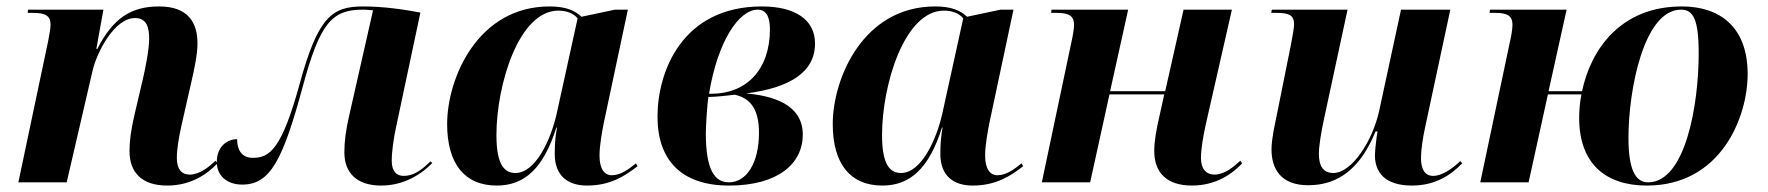

<svg xmlns="http://www.w3.org/2000/svg" viewBox="-20 -566 5488 596"><path d="M499 10C572 10 623 -25 655 -59L649 -67C630 -49 600 -24 569 -24C543 -24 529 -42 529 -75C529 -105 535 -138 543 -175L575 -316C583 -351 593 -397 593 -431C593 -496 564 -546 474 -546C387 -546 331 -510 282 -414H279L301 -536H67L66 -526H84C122 -526 137 -516 137 -489C137 -479 133 -458 130 -441L37 0H187L267 -345C281 -406 336 -510 399 -510C437 -510 443 -478 443 -446C443 -410 430 -349 424 -323L398 -212C386 -161 382 -127 382 -97C382 -31 420 10 499 10Z M1163 10C1237 10 1291 -28 1322 -60L1316 -65C1285 -34 1261 -20 1233 -20C1211 -20 1196 -34 1196 -67C1196 -95 1202 -138 1210 -174L1285 -527C1232 -537 1169 -546 1107 -546C1011 -546 967 -514 910 -305C855 -105 818 -76 765 -76C728 -76 716 -104 716 -134C687 -134 653 -113 653 -63C653 -22 683 7 732 7C819 7 858 -69 920 -298C973 -494 1010 -536 1106 -536C1119 -536 1127 -535 1138 -534L1065 -212C1053 -161 1049 -125 1049 -93C1049 -30 1087 10 1163 10Z M1522 10C1608 10 1667 -43 1707 -170H1709C1705 -148 1702 -125 1702 -88C1702 -21 1742 10 1802 10C1874 10 1919 -19 1959 -50L1954 -59C1932 -41 1907 -22 1879 -22C1856 -22 1841 -42 1841 -83C1841 -115 1849 -158 1855 -188L1929 -536H1889L1785 -514C1765 -533 1737 -546 1686 -546C1462 -546 1368 -322 1368 -181C1368 -58 1422 10 1522 10ZM1580 -29C1548 -29 1521 -51 1521 -146C1521 -304 1591 -533 1713 -533C1740 -533 1761 -524 1773 -509L1708 -213C1690 -133 1643 -29 1580 -29Z M2243 10C2395 10 2472 -58 2472 -148C2472 -244 2375 -269 2296 -276C2430 -293 2510 -341 2510 -431C2510 -505 2448 -546 2345 -546C2097 -546 2021 -343 2021 -204C2021 -67 2097 10 2243 10ZM2189 -275H2181C2208 -439 2274 -536 2332 -536C2357 -536 2370 -516 2370 -475C2370 -349 2296 -275 2189 -275ZM2243 0C2198 0 2171 -39 2171 -153C2171 -172 2175 -242 2179 -265C2200 -265 2247 -270 2261 -272C2304 -262 2336 -234 2336 -154C2336 -58 2296 0 2243 0Z M2719 10C2805 10 2864 -43 2904 -170H2906C2902 -148 2899 -125 2899 -88C2899 -21 2939 10 2999 10C3071 10 3116 -19 3156 -50L3151 -59C3129 -41 3104 -22 3076 -22C3053 -22 3038 -42 3038 -83C3038 -115 3046 -158 3052 -188L3126 -536H3086L2982 -514C2962 -533 2934 -546 2883 -546C2659 -546 2565 -322 2565 -181C2565 -58 2619 10 2719 10ZM2777 -29C2745 -29 2718 -51 2718 -146C2718 -304 2788 -533 2910 -533C2937 -533 2958 -524 2970 -509L2905 -213C2887 -133 2840 -29 2777 -29Z M3680 10C3753 10 3804 -25 3836 -59L3830 -67C3811 -49 3781 -24 3750 -24C3724 -24 3708 -42 3708 -75C3708 -105 3715 -143 3723 -180L3804 -536H3654L3597 -283H3426L3482 -536H3244L3243 -526H3261C3299 -526 3314 -516 3314 -489C3314 -476 3310 -453 3306 -436L3214 0H3364L3424 -273H3594L3581 -214C3569 -163 3563 -127 3563 -97C3563 -31 3601 10 3680 10Z M4363 10C4438 10 4486 -25 4519 -59L4513 -66C4488 -42 4456 -20 4429 -20C4404 -20 4391 -39 4391 -76C4391 -99 4397 -140 4403 -167L4482 -536H4329L4261 -221C4241 -130 4177 -29 4119 -29C4087 -29 4074 -51 4074 -89C4074 -114 4082 -160 4090 -197L4163 -536H3928L3926 -526H3944C3982 -526 3997 -518 3997 -491C3997 -480 3993 -458 3988 -431L3944 -212C3937 -178 3927 -135 3927 -102C3927 -43 3955 9 4041 9C4137 9 4204 -46 4250 -158H4256C4253 -143 4248 -97 4248 -84C4248 -33 4277 10 4363 10Z M5092 10C5322 10 5405 -202 5405 -336C5405 -485 5316 -546 5201 -546C5009 -546 4918 -411 4891 -283H4787L4843 -536H4605L4604 -526H4622C4660 -526 4675 -516 4675 -489C4675 -476 4671 -453 4667 -436L4575 0H4725L4785 -273H4889C4884 -248 4882 -223 4882 -200C4882 -59 4963 10 5092 10ZM5096 0C5057 0 5035 -39 5035 -138C5035 -288 5083 -536 5198 -536C5235 -536 5253 -509 5253 -400C5253 -241 5212 0 5096 0Z"/></svg>

Font: Noto Serif Display
Style: Bold Italic
Weight: 700
Italic angle: -12°
Designer: Monotype Design Team
Foundry: Monotype Imaging Inc.
Version: Version 2.009